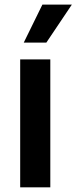

<svg xmlns="http://www.w3.org/2000/svg" viewBox="-20 -799 327 819"><path d="M66.1 0V-545.5H194.6V0ZM81.3 -617.2 160.9 -779.5H286.6L177.6 -617.2Z"/></svg>

Font: InterMG SemiBold
Style: Regular
Weight: 600
Designer: Rasmus Andersson
Foundry: rsms
Version: Version 3.019;December 26, 2023;FontCreator 15.0.0.2955 64-b